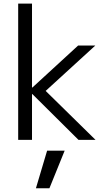

<svg xmlns="http://www.w3.org/2000/svg" viewBox="-20 -770 591 1057"><path d="M158.2 -252H156.2V0H80.1V-750H156.2V-288.1H158.2L410.2 -519.5H504.9L231.4 -269.5L505.9 0H412.1ZM335.9 59.6 252 266.6H177.7L239.3 59.6Z"/></svg>

Font: Gen Shin Gothic Normal
Style: Regular
Weight: 300
Designer: [Source Han Sans]
Ryoko NISHIZUKA  (kana & ideographs); Paul D. Hunt (Latin, Greek & Cyrillic); Wenlong ZHANG  (bopomofo
Version: Version 1.002.20150607